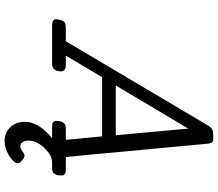

<svg xmlns="http://www.w3.org/2000/svg" viewBox="-76 -660 941 829"><g transform="rotate(90 394.5 -245.5)"><path d="M63 -18.1Q63 -23.9 66.9 -37.4Q70.8 -50.8 77.9 -54.9Q85 -59.1 104 -59.1H158.2Q170.4 -81.1 195.8 -123L520 -669.9Q529.8 -687 538.8 -691.4Q547.9 -695.8 564.9 -695.8H573.2Q583 -695.8 588.6 -694.3Q594.2 -692.9 596.7 -686Q599.1 -679.2 599.6 -678Q600.1 -676.8 601.1 -665L642.1 -226.1Q644 -198.2 649.9 -142.6Q655.8 -86.9 658.2 -59.1H711.9Q737.8 -59.1 737.8 -41Q737.8 -13.2 724.1 -3.9Q718.3 0 704.1 0H682.1Q659.2 0 638.2 16.1Q587.4 56.2 586.9 103Q586.9 116.2 593.5 126.7Q600.1 137.2 610.8 137.2Q620.6 137.2 633.3 128.2Q646 119.1 650.9 119.1Q659.7 119.1 672.4 129.6Q685.1 140.1 685.1 148.9Q685.1 164.1 653.6 184.6Q622.1 205.1 588.9 205.1Q551.8 205.1 528.8 179.9Q505.9 154.8 505.9 119.1Q505.9 57.1 577.1 0H528.8Q520 0 514.9 -1Q509.8 -2 505.9 -5.9Q502 -9.8 502 -19Q502 -37.1 508.5 -46.6Q515.1 -56.2 521 -57.6Q526.9 -59.1 537.1 -59.1H584L568.8 -215.8H313L220.2 -59.1H259.8Q287.6 -59.1 288.1 -39.1Q288.1 0 254.9 0H88.9Q63 0 63 -18.1ZM349.1 -274.9H564L535.2 -587.9Z"/></g></svg>

Font: CMU Concrete
Style: Italic
Weight: 500
Italic angle: -14.04°
Version: Version 0.7.0